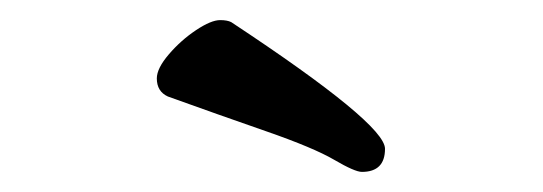

<svg xmlns="http://www.w3.org/2000/svg" viewBox="-20 -739 540 191"><path d="M340 -568Q333 -568 312.5 -580Q292 -592 244.5 -608.5Q197 -625 147 -643Q136 -648 136 -661Q136 -671 148 -685Q160 -699 175 -709Q190 -719 199 -719Q206 -719 210 -717Q363 -616 363 -591Q363 -568 340 -568Z"/></svg>

Font: LXGW WenKai Medium
Style: Regular
Weight: 500
Designer: LXGW / Fontworks Inc.
Foundry: LXGW / Fontworks Inc.
Version: Version 1.501; October 10, 2024